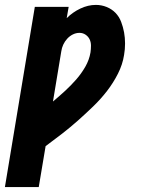

<svg xmlns="http://www.w3.org/2000/svg" viewBox="-56 -548 576 783"><path d="M-36 215 86 -520H224L216 -474Q240 -498 271.5 -513Q303 -528 335 -528Q358 -528 379 -519.5Q400 -511 415 -495.5Q430 -480 438 -459Q446 -438 450 -416Q454 -394 454 -370.5Q454 -347 450 -324Q444 -285 425 -247.5Q406 -210 380.5 -177Q355 -144 324.5 -114.5Q294 -85 262.5 -57Q231 -29 197.5 -3Q164 23 130 48L102 215ZM160 -134Q185 -155 209 -177Q233 -199 254.5 -223.5Q276 -248 292 -276Q308 -304 313 -334Q315 -348 315 -362Q315 -376 309.5 -387.5Q304 -399 293 -406.5Q282 -414 268 -414Q254 -414 241 -407.5Q228 -401 218 -390Q208 -379 202 -366Q196 -353 194 -339Z"/></svg>

Font: Iosevka SS18 Heavy
Style: Italic
Weight: 900
Italic angle: -9°
Monospace: yes
Designer: Belleve Invis
Foundry: Belleve Invis
Version: Version 25.1.1; ttfautohint (v1.8.4)